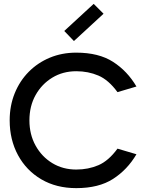

<svg xmlns="http://www.w3.org/2000/svg" viewBox="-20 -962 750 992"><path d="M374 10Q271 10 193.5 -35.5Q116 -81 73 -160.5Q30 -240 30 -340Q30 -416 56 -480Q82 -544 128.5 -591Q175 -638 237.5 -664Q300 -690 374 -690Q490 -690 564 -642.5Q638 -595 685 -515L587 -486Q541 -549 488.5 -571.5Q436 -594 374 -594Q305 -594 250.5 -561Q196 -528 164 -471Q132 -414 132 -340Q132 -267 164 -209.5Q196 -152 250.5 -119Q305 -86 374 -86Q436 -86 488.5 -108.5Q541 -131 587 -194L685 -165Q638 -85 564 -37.5Q490 10 374 10ZM362 -750 312 -802 464 -942 515 -891Z"/></svg>

Font: Gabarito
Style: Regular
Weight: 400
Designer: Leandro Assis / Alvaro Franca / Felipe Casaprima
Foundry: Naipe Foundry
Version: Version 1.000